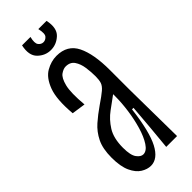

<svg xmlns="http://www.w3.org/2000/svg" viewBox="-223 -687 726 726"><g transform="rotate(-45 140.0 -323.5)"><path d="M101 10Q82 10 62.5 -2Q43 -14 30 -42Q17 -70 17 -117Q17 -165 32 -195.5Q47 -226 71.5 -247.5Q96 -269 125 -289Q156 -310 170 -322Q184 -334 188 -346Q192 -358 192 -378Q192 -401 188.5 -425.5Q185 -450 173.5 -467Q162 -484 138 -484Q126 -484 111.5 -474Q97 -464 89 -432Q81 -400 87 -332L32 -340Q25 -420 41 -462.5Q57 -505 85 -521Q113 -537 142 -537Q200 -537 223.5 -489.5Q247 -442 247 -356V-251Q248 -189 248.5 -125.5Q249 -62 250 0H192Q197 -48 201 -96Q205 -144 209 -192H201Q188 -85 163 -37.5Q138 10 101 10ZM111 -41Q129 -41 144 -64Q159 -87 169.5 -122.5Q180 -158 185.5 -197.5Q191 -237 191 -271V-283Q168 -266 140.5 -246Q113 -226 93.5 -195Q74 -164 74 -113Q74 -73 86 -57Q98 -41 111 -41ZM78 -657H123Q116 -629 124 -618.5Q132 -608 144 -608Q155 -608 163.5 -617.5Q172 -627 165 -657H209Q219 -610 196 -588.5Q173 -567 143 -567Q113 -567 90.5 -589Q68 -611 78 -657Z"/></g></svg>

Font: Bricolage Grotesque 48pt Condensed ExtraLight
Style: Regular
Weight: 200
Width: 3
Designer: Mathieu Triay
Foundry: Atelier Triay
Version: Version 1.000; ttfautohint (v1.8.4.7-5d5b);gftools[0.9.32]